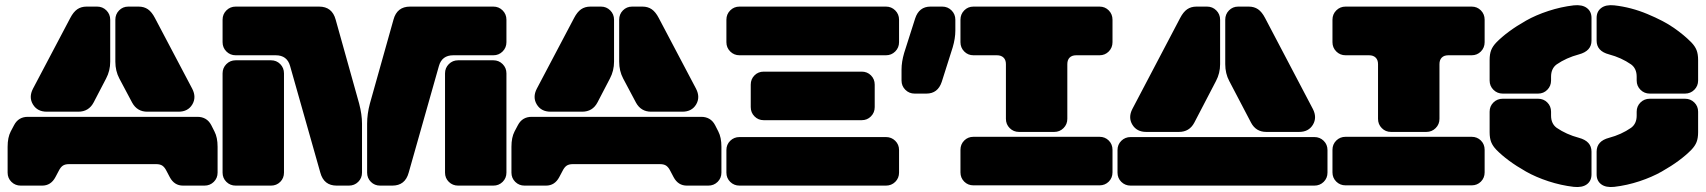

<svg xmlns="http://www.w3.org/2000/svg" viewBox="-20 -726 6672 751"><path d="M318.8 -700.2H359.9Q381.3 -700.2 396.2 -685.3Q411.1 -670.4 411.1 -648.9V-484.9Q411.1 -449.2 395 -418.9L346.2 -325.2Q327.1 -289.1 286.1 -289.1H163.1Q126 -289.1 108.9 -317.4Q91.8 -345.7 108.9 -378.9L254.9 -655.8Q267.1 -679.2 282.2 -689.7Q297.4 -700.2 318.8 -700.2ZM481.9 -700.2H522Q543.5 -700.2 558.6 -689.7Q573.7 -679.2 585.9 -655.8L731.9 -378.9Q749 -345.7 732.2 -317.4Q715.3 -289.1 678.2 -289.1H556.2Q516.6 -289.1 497.1 -324.2L446.8 -418.9Q431.2 -448.2 431.2 -484.9V-648.9Q431.2 -670.4 445.8 -685.3Q460.4 -700.2 481.9 -700.2ZM88.9 -269H752Q789.1 -269 806.2 -236.8L818.8 -211.9Q831.1 -188.5 831.1 -151.9V-50.8Q831.1 -29.3 816.2 -14.6Q801.3 0 779.8 0H695.8Q661.6 0 644 -33.2L630.9 -58.1Q624 -71.8 615.2 -77.9Q606.4 -84 590.8 -84H250Q234.4 -84 225.6 -77.9Q216.8 -71.8 210 -58.1L196.8 -33.2Q179.2 0 145 0H61Q39.6 0 24.7 -14.6Q9.8 -29.3 9.8 -50.8V-151.9Q9.8 -188.5 22 -211.9L35.2 -236.8Q52.2 -269 88.9 -269Z M901.9 -700.2H1228Q1279.3 -700.2 1293 -648.9L1384.8 -320.8Q1396 -278.3 1396 -242.2V-50.8Q1396 -29.3 1381.1 -14.6Q1366.2 0 1344.7 0H1296.9Q1246.6 0 1232.9 -50.8L1114.7 -467.8Q1103 -509.8 1058.6 -509.8H901.9Q880.4 -509.8 865.5 -524.7Q850.6 -539.6 850.6 -561V-648.9Q850.6 -670.4 865.5 -685.3Q880.4 -700.2 901.9 -700.2ZM1584 -700.2H1909.7Q1931.2 -700.2 1946 -685.3Q1960.9 -670.4 1960.9 -648.9V-561Q1960.9 -539.6 1946 -524.7Q1931.2 -509.8 1909.7 -509.8H1752.9Q1708.5 -509.8 1696.8 -467.8L1578.6 -50.8Q1564.9 0 1514.6 0H1466.8Q1445.3 0 1430.7 -14.6Q1416 -29.3 1416 -50.8V-242.2Q1416 -280.3 1426.8 -320.8L1519 -648.9Q1532.7 -700.2 1584 -700.2ZM1090.8 -439V-50.8Q1090.8 -29.3 1076.2 -14.6Q1061.5 0 1040 0H901.9Q880.4 0 865.5 -14.6Q850.6 -29.3 850.6 -50.8V-439Q850.6 -460.4 865.5 -475.3Q880.4 -490.2 901.9 -490.2H1040Q1061.5 -490.2 1076.2 -475.3Q1090.8 -460.4 1090.8 -439ZM1720.7 -50.8V-439Q1720.7 -460.4 1735.6 -475.3Q1750.5 -490.2 1772 -490.2H1909.7Q1931.2 -490.2 1946 -475.3Q1960.9 -460.4 1960.9 -439V-50.8Q1960.9 -29.3 1946 -14.6Q1931.2 0 1909.7 0H1772Q1750.5 0 1735.6 -14.6Q1720.7 -29.3 1720.7 -50.8Z M2289.6 -700.2H2330.6Q2352.1 -700.2 2366.9 -685.3Q2381.8 -670.4 2381.8 -648.9V-484.9Q2381.8 -449.2 2365.7 -418.9L2316.9 -325.2Q2297.9 -289.1 2256.8 -289.1H2133.8Q2096.7 -289.1 2079.6 -317.4Q2062.5 -345.7 2079.6 -378.9L2225.6 -655.8Q2237.8 -679.2 2252.9 -689.7Q2268.1 -700.2 2289.6 -700.2ZM2452.6 -700.2H2492.7Q2514.2 -700.2 2529.3 -689.7Q2544.4 -679.2 2556.6 -655.8L2702.6 -378.9Q2719.7 -345.7 2702.9 -317.4Q2686 -289.1 2648.9 -289.1H2526.9Q2487.3 -289.1 2467.8 -324.2L2417.5 -418.9Q2401.9 -448.2 2401.9 -484.9V-648.9Q2401.9 -670.4 2416.5 -685.3Q2431.2 -700.2 2452.6 -700.2ZM2059.6 -269H2722.7Q2759.8 -269 2776.9 -236.8L2789.6 -211.9Q2801.8 -188.5 2801.8 -151.9V-50.8Q2801.8 -29.3 2786.9 -14.6Q2772 0 2750.5 0H2666.5Q2632.3 0 2614.7 -33.2L2601.6 -58.1Q2594.7 -71.8 2585.9 -77.9Q2577.1 -84 2561.5 -84H2220.7Q2205.1 -84 2196.3 -77.9Q2187.5 -71.8 2180.7 -58.1L2167.5 -33.2Q2149.9 0 2115.7 0H2031.7Q2010.3 0 1995.4 -14.6Q1980.5 -29.3 1980.5 -50.8V-151.9Q1980.5 -188.5 1992.7 -211.9L2005.9 -236.8Q2022.9 -269 2059.6 -269Z M3496.6 -648.9V-561Q3496.6 -539.6 3481.7 -524.7Q3466.8 -509.8 3445.3 -509.8H2872.6Q2851.1 -509.8 2836.2 -524.7Q2821.3 -539.6 2821.3 -561V-648.9Q2821.3 -670.4 2836.2 -685.3Q2851.1 -700.2 2872.6 -700.2H3445.3Q3466.8 -700.2 3481.7 -685.3Q3496.6 -670.4 3496.6 -648.9ZM3401.4 -395V-307.1Q3401.4 -285.6 3386.7 -270.8Q3372.1 -255.9 3350.6 -255.9H2967.3Q2945.8 -255.9 2931.2 -270.8Q2916.5 -285.6 2916.5 -307.1V-395Q2916.5 -416.5 2931.2 -431.2Q2945.8 -445.8 2967.3 -445.8H3350.6Q3372.1 -445.8 3386.7 -431.2Q3401.4 -416.5 3401.4 -395ZM3496.6 -139.2V-50.8Q3496.6 -29.3 3481.7 -14.6Q3466.8 0 3445.3 0H2872.6Q2851.1 0 2836.2 -14.6Q2821.3 -29.3 2821.3 -50.8V-139.2Q2821.3 -160.6 2836.2 -175.3Q2851.1 -189.9 2872.6 -189.9H3445.3Q3466.8 -189.9 3481.7 -175.3Q3496.6 -160.6 3496.6 -139.2Z M3619.6 -700.2H3665.5Q3687 -700.2 3701.9 -685.3Q3716.8 -670.4 3716.8 -648.9V-606Q3716.8 -576.2 3706.5 -541L3663.6 -405.8Q3648.4 -359.9 3603.5 -359.9H3557.6Q3536.1 -359.9 3521.2 -374.8Q3506.3 -389.6 3506.3 -411.1V-454.1Q3506.3 -483.9 3516.6 -519L3559.6 -653.8Q3574.7 -700.2 3619.6 -700.2ZM3787.6 -700.2H4280.8Q4302.2 -700.2 4316.9 -685.3Q4331.5 -670.4 4331.5 -648.9V-561Q4331.5 -539.6 4316.9 -524.7Q4302.2 -509.8 4280.8 -509.8H4189.5Q4172.9 -509.8 4163.8 -500.7Q4154.8 -491.7 4154.8 -475.1V-261.2Q4154.8 -239.7 4139.9 -224.9Q4125 -210 4103.5 -210H3965.8Q3944.3 -210 3929.4 -224.9Q3914.6 -239.7 3914.6 -261.2V-475.1Q3914.6 -491.7 3905.3 -500.7Q3896 -509.8 3879.4 -509.8H3787.6Q3766.1 -509.8 3751.5 -524.7Q3736.8 -539.6 3736.8 -561V-648.9Q3736.8 -670.4 3751.5 -685.3Q3766.1 -700.2 3787.6 -700.2ZM4331.5 -140.1V-51.8Q4331.5 -30.3 4316.9 -15.6Q4302.2 -1 4280.8 -1H3787.6Q3766.1 -1 3751.5 -15.6Q3736.8 -30.3 3736.8 -51.8V-140.1Q3736.8 -161.6 3751.5 -176.3Q3766.1 -190.9 3787.6 -190.9H4280.8Q4302.2 -190.9 4316.9 -176.3Q4331.5 -161.6 4331.5 -140.1Z M4736.3 -409.2 4651.4 -246.1Q4632.3 -210 4591.3 -210H4463.4Q4426.3 -210 4409.2 -238.3Q4392.1 -266.6 4409.2 -299.8L4596.2 -655.8Q4608.4 -679.2 4623.5 -689.7Q4638.7 -700.2 4660.2 -700.2H4701.2Q4722.7 -700.2 4737.5 -685.3Q4752.4 -670.4 4752.4 -648.9V-475.1Q4752.4 -439.5 4736.3 -409.2ZM4873.5 -246.1 4788.1 -409.2Q4772.5 -438.5 4772.5 -475.1V-648.9Q4772.5 -670.4 4787.1 -685.3Q4801.8 -700.2 4823.2 -700.2H4864.3Q4885.7 -700.2 4900.9 -689.7Q4916 -679.2 4928.2 -655.8L5115.2 -299.8Q5132.3 -266.6 5115.5 -238.3Q5098.6 -210 5061.5 -210H4933.1Q4892.6 -210 4873.5 -246.1ZM5172.4 -139.2V-50.8Q5172.4 -29.3 5157.5 -14.6Q5142.6 0 5121.1 0H4402.3Q4380.9 0 4366 -14.6Q4351.1 -29.3 4351.1 -50.8V-139.2Q4351.1 -160.6 4366 -175.3Q4380.9 -189.9 4402.3 -189.9H5121.1Q5142.6 -189.9 5157.5 -175.3Q5172.4 -160.6 5172.4 -139.2Z M5243.2 -700.2H5736.3Q5757.8 -700.2 5772.5 -685.3Q5787.1 -670.4 5787.1 -648.9V-561Q5787.1 -539.6 5772.5 -524.7Q5757.8 -509.8 5736.3 -509.8H5645Q5628.4 -509.8 5619.4 -500.7Q5610.4 -491.7 5610.4 -475.1V-261.2Q5610.4 -239.7 5595.5 -224.9Q5580.6 -210 5559.1 -210H5420.9Q5399.4 -210 5384.8 -224.9Q5370.1 -239.7 5370.1 -261.2V-475.1Q5370.1 -491.7 5360.8 -500.7Q5351.6 -509.8 5335 -509.8H5243.2Q5221.7 -509.8 5206.8 -524.7Q5191.9 -539.6 5191.9 -561V-648.9Q5191.9 -670.4 5206.8 -685.3Q5221.7 -700.2 5243.2 -700.2ZM5787.1 -140.1V-51.8Q5787.1 -30.3 5772.5 -15.6Q5757.8 -1 5736.3 -1H5243.2Q5221.7 -1 5206.8 -15.6Q5191.9 -30.3 5191.9 -51.8V-140.1Q5191.9 -161.6 5206.8 -176.3Q5221.7 -190.9 5243.2 -190.9H5736.3Q5757.8 -190.9 5772.5 -176.3Q5787.1 -161.6 5787.1 -140.1Z M6046.9 -425.8V-411.1Q6046.9 -389.6 6032.2 -374.8Q6017.6 -359.9 5996.1 -359.9H5857.9Q5836.4 -359.9 5821.5 -374.8Q5806.6 -389.6 5806.6 -411.1V-491.2Q5806.6 -514.6 5812.7 -530Q5818.8 -545.4 5833 -560.1Q5853.5 -581.1 5882.1 -602.3Q5910.6 -623.5 5949 -645.3Q5987.3 -667 6036.4 -683.1Q6085.4 -699.2 6135.7 -705.1Q6168.5 -708.5 6186.8 -694.8Q6205.1 -681.2 6205.1 -655.8V-566.9Q6205.1 -526.4 6155.8 -513.2Q6106.4 -500 6068.8 -474.1Q6046.9 -458 6046.9 -425.8ZM6381.8 -411.1V-425.8Q6381.8 -458 6359.9 -474.1Q6321.8 -500.5 6273.9 -513.2Q6225.1 -525.9 6225.1 -566.9V-655.8Q6225.1 -681.2 6243.2 -694.8Q6261.2 -708.5 6293.9 -705.1Q6359.9 -697.8 6423.8 -671.1Q6487.8 -644.5 6527.3 -616.9Q6566.9 -589.4 6595.7 -560.1Q6609.9 -545.4 6616 -530Q6622.1 -514.6 6622.1 -491.2V-411.1Q6622.1 -389.6 6607.2 -374.8Q6592.3 -359.9 6570.8 -359.9H6433.1Q6411.6 -359.9 6396.7 -374.8Q6381.8 -389.6 6381.8 -411.1ZM6046.9 -289.1V-273.9Q6046.9 -242.2 6068.8 -226.1Q6106.4 -200.2 6155.8 -187Q6205.1 -173.8 6205.1 -132.8V-43.9Q6205.1 -18.6 6187 -5.1Q6168.9 8.3 6135.7 4.9Q6085.4 -1 6036.4 -17.1Q5987.3 -33.2 5949 -54.9Q5910.6 -76.7 5882.1 -97.9Q5853.5 -119.1 5833 -140.1Q5818.8 -154.8 5812.7 -170.2Q5806.6 -185.5 5806.6 -209V-289.1Q5806.6 -310.5 5821.5 -325.2Q5836.4 -339.8 5857.9 -339.8H5996.1Q6017.6 -339.8 6032.2 -325.2Q6046.9 -310.5 6046.9 -289.1ZM6381.8 -273.9V-289.1Q6381.8 -310.5 6396.7 -325.2Q6411.6 -339.8 6433.1 -339.8H6570.8Q6592.3 -339.8 6607.2 -325.2Q6622.1 -310.5 6622.1 -289.1V-209Q6622.1 -185.5 6616 -170.2Q6609.9 -154.8 6595.7 -140.1Q6575.2 -119.1 6546.6 -97.9Q6518.1 -76.7 6479.7 -54.9Q6441.4 -33.2 6392.8 -17.1Q6344.2 -1 6293.9 4.9Q6261.2 8.3 6243.2 -5.1Q6225.1 -18.6 6225.1 -43.9V-132.8Q6225.1 -174.3 6273.9 -187Q6321.8 -199.7 6359.9 -226.1Q6381.8 -242.2 6381.8 -273.9Z"/></svg>

Font: Nastup Soft
Style: Regular
Weight: 400
Designer: Maksym Kobuzan
Foundry: Zakznak
Version: Version 1.020;hotconv 1.0.109;makeotfexe 2.5.65596